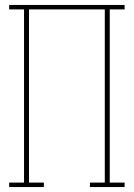

<svg xmlns="http://www.w3.org/2000/svg" viewBox="-20 -755 540 775"><path d="M17 0V-18H77V-717H17V-735H483V-717H423V-18H483V0H343V-18H403V-717H97V-18H157V0Z"/></svg>

Font: Iosevka Curly Slab Thin
Style: Regular
Weight: 100
Monospace: yes
Designer: Belleve Invis
Foundry: Belleve Invis
Version: Version 22.1.2; ttfautohint (v1.8.4)